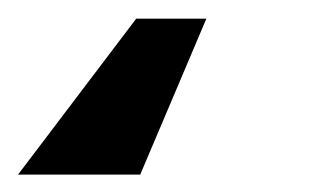

<svg xmlns="http://www.w3.org/2000/svg" viewBox="-74 22 340 211"><path d="M152.8 42.5 80.1 213.9H-54.2L75.7 42.5Z"/></svg>

Font: Roboto
Style: Bold Italic
Weight: 700
Italic angle: -12°
Designer: Christian Robertson
Foundry: Google
Version: Version 3.0